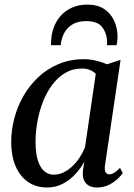

<svg xmlns="http://www.w3.org/2000/svg" viewBox="-20 -802 582 832"><path d="M435 -86Q432 -63.5 438 -55Q444 -46.5 454 -46.5Q463.5 -46.5 474.8 -53.2Q486 -60 500 -74.5L512 -52Q506.5 -43 491 -28Q475.5 -13 452.2 -1.2Q429 10.5 400 10.5Q369.5 10.5 353 -7.2Q336.5 -25 339 -59L345 -101Q330 -73 306.5 -47.5Q283 -22 252.2 -5.8Q221.5 10.5 185 10.5Q135.5 10.5 100.5 -14.2Q65.5 -39 47 -83.2Q28.5 -127.5 28.5 -186.5Q28.5 -237 41.8 -288.2Q55 -339.5 81.2 -385.5Q107.5 -431.5 145.8 -467.5Q184 -503.5 233.8 -524.5Q283.5 -545.5 344 -545.5Q370 -545.5 396.2 -539.2Q422.5 -533 443.5 -523.5L502.5 -542.5ZM395 -482Q385 -492.5 370 -498.8Q355 -505 335 -505Q294.5 -505 262.5 -486Q230.5 -467 206.2 -434.5Q182 -402 166 -360.8Q150 -319.5 142 -274.5Q134 -229.5 134 -186.5Q134 -138 144 -106.8Q154 -75.5 171.8 -60.2Q189.5 -45 212.5 -45Q235 -45 255.2 -54.8Q275.5 -64.5 293.5 -81.5Q311.5 -98.5 325.5 -120Q339.5 -141.5 348.5 -164.5ZM201 -606Q201 -610.5 201 -614.5Q201 -618.5 201.5 -624Q202.5 -654.5 213 -683Q223.5 -711.5 243.2 -733.8Q263 -756 292 -769Q321 -782 359.5 -782Q403.5 -782 432.2 -762.5Q461 -743 475.2 -710.8Q489.5 -678.5 489.5 -641Q489 -630.5 487.8 -621.5Q486.5 -612.5 485 -606H443Q443.5 -610 444 -614.8Q444.5 -619.5 444 -627Q441.5 -661 421.8 -685.8Q402 -710.5 353 -710.5Q315.5 -710.5 291.8 -695Q268 -679.5 256.5 -655.5Q245 -631.5 243 -606Z"/></svg>

Font: Merriweather 72pt
Style: Italic
Weight: 400
Italic angle: -7.8°
Version: Version 2.101